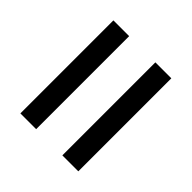

<svg xmlns="http://www.w3.org/2000/svg" viewBox="-44 -694 689 689"><g transform="rotate(-45 300.0 -350.0)"><path d="M64 -203V-284H536V-203ZM64 -417V-497H536V-417Z"/></g></svg>

Font: SUSE Medium
Style: Regular
Weight: 500
Designer: Rene Bieder
Foundry: SUSE
Version: Version 1.000